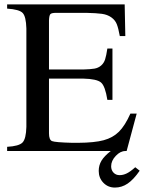

<svg xmlns="http://www.w3.org/2000/svg" viewBox="-20 -682 651 867"><path d="M551.8 0H545.9Q523.4 0 502.7 22Q481.9 43.9 481.9 68.8Q481.9 86.4 492.7 97.7Q503.4 108.9 520 108.9Q536.1 108.9 552.2 101.1Q568.4 93.3 590.8 73.2L610.8 88.9Q583 128.9 556.4 147Q529.8 165 499 165Q467.8 165 446.8 143.3Q425.8 121.6 425.8 89.8Q425.8 64.5 438.2 43.7Q450.7 22.9 480 0H12.2V-19Q65.9 -22 81.8 -38.6Q97.7 -55.2 99.1 -108.9V-553.2Q97.7 -607.4 82.3 -623.5Q66.9 -639.6 12.2 -643.1V-662.1H543L545.9 -519H521Q514.6 -554.7 507.3 -573Q500 -591.3 482.4 -603.8Q464.8 -616.2 439.9 -619.6Q415 -623 369.1 -624H233.9Q212.9 -624 207.5 -618.2Q202.1 -612.3 201.2 -589.8V-368.2H355Q388.7 -369.1 406.2 -372.1Q423.8 -375 436.5 -386Q449.2 -397 454.6 -413.8Q460 -430.7 464.8 -462.9H487.8V-231H464.8Q455.1 -293 436.3 -309.3Q417.5 -325.7 355 -327.1H201.2V-80.1Q201.2 -50.8 214.8 -44.9Q228.5 -39.1 306.2 -37.1H333Q406.7 -37.6 448.2 -48.8Q489.7 -60.1 517.1 -87.2Q544.4 -114.3 568.8 -168.9H597.2Z"/></svg>

Font: Accordance
Style: Regular
Weight: 400
Version: Version 1.1 (build May 11, 2018) Miklal Software Solutions, 